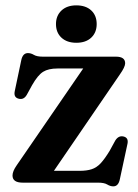

<svg xmlns="http://www.w3.org/2000/svg" viewBox="-20 -664 502 698"><path d="M415.5 -393 176 -43H269.5Q295.5 -43 313.2 -48.8Q331 -54.5 345.8 -70.2Q360.5 -86 378.5 -115.5L399 -153Q410.5 -171.5 428 -168Q448 -164 443.5 -141.5L415.5 -11.5Q410 13.5 392 13.5Q381 13.5 370 6.8Q359 0 336.5 0H62.5Q25.5 0 25.5 -26Q25.5 -41.5 41 -63.5L282.5 -415H189Q156 -415 136.8 -403Q117.5 -391 97 -355L77.5 -319.5Q66.5 -300.5 48.5 -305Q29 -309.5 33.5 -332L57.5 -446Q63 -471 81.5 -471Q92.5 -471 103.2 -464.5Q114 -458 136 -458H401.5Q435 -458 435 -434Q435 -420.5 415.5 -393ZM257.5 -508.5Q223.5 -508.5 203.5 -527Q183.5 -545.5 183.5 -576.5Q183.5 -607 203.5 -625.8Q223.5 -644.5 257.5 -644.5Q292 -644.5 311.8 -626Q331.5 -607.5 331.5 -576.5Q331.5 -546 311.8 -527.2Q292 -508.5 257.5 -508.5Z"/></svg>

Font: Fraunces 72pt Soft SemiBold
Style: Regular
Weight: 600
Version: Version 1.000;[b76b70a41]